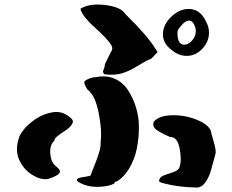

<svg xmlns="http://www.w3.org/2000/svg" viewBox="-20 -837 1040 859"><path d="M68 -229Q85 -264 126 -295Q167 -326 214 -334.5Q261 -343 299 -307Q312 -295 301 -279.5Q290 -264 271 -252Q252 -240 236.5 -227.5Q221 -215 224 -208Q202 -190 205 -149.5Q208 -109 233 -91Q244 -82 247 -75Q250 -68 245.5 -62.5Q241 -57 236.5 -54Q232 -51 222 -46.5Q212 -42 209 -41Q175 -26 130.5 -51Q86 -76 65.5 -123Q45 -170 68 -229ZM337 -19Q304 -37 352 -45Q356 -45 361 -46Q386 -50 386 -53Q388 -61 400.5 -91.5Q413 -122 422.5 -152Q432 -182 430 -201Q437 -253 422 -329Q407 -405 381 -426Q381 -432 377 -432Q373 -432 365 -446.5Q357 -461 357 -469Q357 -476 376 -484Q395 -492 411 -492Q456 -501 492.5 -485Q529 -469 551.5 -435.5Q574 -402 588 -358Q602 -314 601.5 -264.5Q601 -215 591.5 -169.5Q582 -124 559 -85Q536 -46 503 -25Q494 -25 494 -22Q494 -14 469 -7.5Q444 -1 413 -1Q372 -1 337 -19ZM340 -798Q380 -823 451 -814.5Q522 -806 542 -773Q640 -677 674 -621L685 -604L669 -587Q655 -571 648 -571Q629 -563 593 -540.5Q557 -518 524 -508.5Q491 -499 446 -505Q440 -513 441 -518Q442 -523 446 -533Q450 -543 449 -549Q452 -556 476 -604Q487 -618 479 -633Q471 -648 449 -671Q427 -694 404 -714Q381 -734 362 -757.5Q343 -781 340 -798ZM669 -294Q695 -321 752.5 -321.5Q810 -322 861 -301Q912 -280 923 -252Q924 -244 935 -207Q946 -170 945 -153Q944 -149 936 -118.5Q928 -88 921.5 -67Q915 -46 901 -24.5Q887 -3 871 0Q875 2 857 2Q777 0 715 -16Q687 -23 692 -29Q693 -45 713.5 -52.5Q734 -60 756.5 -67.5Q779 -75 783 -89Q794 -121 783.5 -173.5Q773 -226 741 -224Q683 -249 671 -265Q661 -279 669 -294ZM709 -683Q709 -726 745.5 -761.5Q782 -797 824 -797Q876 -797 902 -740Q915 -717 915 -691Q915 -650 885 -618.5Q855 -587 815 -587Q778 -587 746 -615Q709 -643 709 -683ZM774 -689Q774 -637 805 -637Q823 -637 839.5 -656Q856 -675 856 -699Q856 -713 847.5 -729Q839 -745 826 -745Q813 -745 798.5 -730.5Q784 -716 775 -702Q775 -699 774.5 -695Q774 -691 774 -689Z"/></svg>

Font: NaniFont Regular
Style: Regular
Weight: 400
Designer: Nanigashitei
Version: Version 1.036